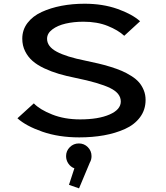

<svg xmlns="http://www.w3.org/2000/svg" viewBox="-20 -726 890 1030"><path d="M405 11Q295 11 207.2 -19.5Q119.5 -50 73.5 -91.5L161.5 -171.5Q193.5 -138 259.8 -111.8Q326 -85.5 409.5 -85.5Q508 -85.5 568 -111.8Q628 -138 628 -181.5Q628 -226 570.2 -254Q512.5 -282 385.5 -308Q335.5 -318 295.8 -329.8Q256 -341.5 218 -359.2Q180 -377 155 -398.8Q130 -420.5 114.8 -451Q99.5 -481.5 99.5 -518.5Q99.5 -566 127.5 -602.8Q155.5 -639.5 203.2 -661.5Q251 -683.5 309.5 -694.8Q368 -706 433.5 -706Q531.5 -706 610 -678.2Q688.5 -650.5 731.5 -612L646.5 -534Q613.5 -564.5 557.5 -587Q501.5 -609.5 428 -609.5Q376 -609.5 332.5 -599.5Q289 -589.5 260.8 -568.2Q232.5 -547 232.5 -518Q232.5 -476.5 284 -448.8Q335.5 -421 438.5 -400.5Q478.5 -392 507.8 -385.2Q537 -378.5 572.8 -367.5Q608.5 -356.5 633.8 -345.5Q659 -334.5 684.5 -318.5Q710 -302.5 725.8 -284.2Q741.5 -266 751.2 -242Q761 -218 761 -190Q761 -137 731.2 -97Q701.5 -57 650.2 -34Q599 -11 537.5 0Q476 11 405 11ZM471 111.5Q471 131 462 146L404 284.5L350 265.5L379 177Q359 169.5 346.8 151.5Q334.5 133.5 334.5 111.5Q334.5 83.5 354.5 63.5Q374.5 43.5 403 43.5Q431.5 43.5 451.2 63.5Q471 83.5 471 111.5Z"/></svg>

Font: League Mono Wide Medium
Style: Regular
Weight: 500
Width: 8
Designer: Tyler Finck
Foundry: The League of Moveable Type / Tyler Finck
Version: Version 2.210